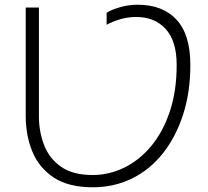

<svg xmlns="http://www.w3.org/2000/svg" viewBox="-20 -782 882 814"><path d="M89 -291V-750H145V-289Q145 -224 167 -167Q189 -110 239 -75Q289 -40 373 -40Q442 -40 506 -71Q570 -102 620 -161.5Q670 -221 699.5 -308Q729 -395 729 -507Q729 -608 682.5 -659Q636 -710 558 -710Q522 -710 490 -700.5Q458 -691 432 -677V-728Q453 -741 489 -751.5Q525 -762 563 -762Q670 -762 728.5 -698.5Q787 -635 787 -507Q787 -392 756.5 -297Q726 -202 671 -132.5Q616 -63 540 -25.5Q464 12 373 12Q271 12 208.5 -29Q146 -70 117.5 -138.5Q89 -207 89 -291Z"/></svg>

Font: Unbounded ExtraLight
Style: Regular
Weight: 250
Designer: Luke Prowse, Jean-Baptiste Morizot, Fátima Lázaro, Florian Runge
Foundry: NaN
Version: Version 1.701;gftools[0.9.28.dev5+ged2979d]